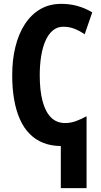

<svg xmlns="http://www.w3.org/2000/svg" viewBox="-20 -744 521 991"><path d="M295.9 -724.1Q339.4 -724.1 378.9 -713.4Q418.5 -702.6 456.1 -680.2L417 -566.9Q393.1 -584 365.5 -595Q337.9 -606 307.1 -606Q276.4 -606 253.4 -587.4Q230.5 -568.8 215.3 -534.9Q200.2 -501 192.6 -455.1Q185.1 -409.2 185.1 -355Q185.1 -277.8 199.5 -222.7Q213.9 -167.5 242.9 -138.2Q272 -108.9 315.9 -108.9Q344.7 -108.9 372.1 -118.9Q399.4 -128.9 426.8 -144V227.1H293.9V9.8Q243.2 9.3 202.9 -6.8Q162.6 -22.9 132.6 -53.5Q102.5 -84 82.8 -128.4Q63 -172.9 53 -230Q43 -287.1 43 -356Q43 -435.5 59.6 -502.7Q76.2 -569.8 108.6 -619.6Q141.1 -669.4 188.2 -696.8Q235.4 -724.1 295.9 -724.1Z"/></svg>

Font: Open Sans Condensed
Style: Regular
Weight: 400
Width: 3
Designer: Monotype Design Team
Foundry: Monotype Imaging Inc.
Version: Version 3.000